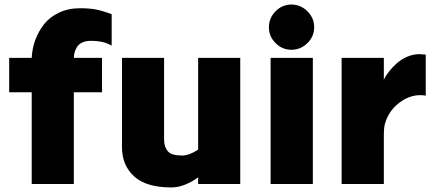

<svg xmlns="http://www.w3.org/2000/svg" viewBox="-20 -802 1881 837"><path d="M376 -624Q354.5 -624 339.1 -616.9Q323.7 -609.9 316.2 -597.9Q308.6 -585.9 305.4 -574.5Q302.2 -563 301.8 -549.8H424.8V-399.9H301.8V0H118.2V-399.9H20V-549.8H118.2Q120.1 -589.8 133.5 -627Q147 -664.1 171.6 -695.8Q196.3 -727.5 237.1 -746.8Q277.8 -766.1 329.1 -766.1Q367.2 -766.1 395 -761.2Q422.9 -756.3 466.8 -740.2V-603Q432.6 -624 376 -624Z M843.8 -549.8H1027.3V0H843.8V-28.8Q782.2 15.1 727.5 15.1Q617.2 15.1 564.5 -33.2Q511.7 -81.5 511.7 -161.1V-549.8H695.3V-193.8Q695.3 -161.6 711.4 -142.8Q727.5 -124 773.4 -124Q805.2 -124 843.8 -149.9Z M1349.6 -683.1Q1349.6 -643.1 1320.1 -614Q1290.5 -585 1250.5 -585Q1210.4 -585 1181.4 -614Q1152.3 -643.1 1152.3 -683.1Q1152.3 -723.6 1181.4 -752.9Q1210.4 -782.2 1250.5 -782.2Q1290.5 -782.2 1320.1 -752.9Q1349.6 -723.6 1349.6 -683.1ZM1343.8 0H1159.7V-549.8H1343.8Z M1808.1 -565.9Q1816.4 -565.9 1835.9 -564V-384.8Q1826.2 -387.2 1812 -387.2Q1761.7 -387.2 1716.6 -350.8Q1671.4 -314.5 1657.2 -258.8Q1653.3 -241.7 1653.3 -214.8V0H1469.2V-549.8H1653.3V-455.1Q1661.6 -472.2 1675.8 -490.2Q1689.9 -508.3 1709.5 -525.9Q1729 -543.5 1755.1 -554.7Q1781.2 -565.9 1808.1 -565.9Z"/></svg>

Font: Stilu Bold
Style: Regular
Weight: 700
Designer: Genilson Lima Santos
Foundry: Genilson Lima Santos
Version: Version 1.200;PS 001.200;hotconv 1.0.88;makeotf.lib2.5.64775